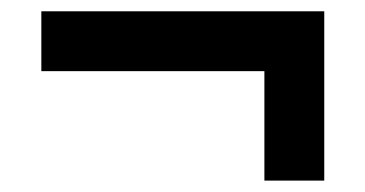

<svg xmlns="http://www.w3.org/2000/svg" viewBox="-20 -376 647 340"><path d="M53.2 -250V-356H554.2V-56.2H448.2V-250Z"/></svg>

Font: Uncut Sans
Style: Bold
Weight: 700
Designer: Kasper Nordkvist
Foundry: UNCUT.wtf
Version: Version 1.304;Glyphs 3.2 (3246)